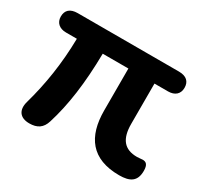

<svg xmlns="http://www.w3.org/2000/svg" viewBox="-114 -639 843 797"><g transform="rotate(30 307.5 -240.5)"><path d="M104 8C142 8 165 -7 176 -43C206 -139 222 -252 224 -395H347V-194C347 -69 402 8 535 8C586 8 615 -8 615 -59C615 -89 604 -97 588 -97C582 -97 572 -95 561 -95C500 -95 472 -130 472 -202V-395H537C569 -395 589 -412 589 -442C589 -472 571 -489 535 -489H50C14 -489 -4 -472 -4 -442C-4 -413 16 -395 48 -395H100C98 -275 81 -168 52 -65C39 -20 59 8 104 8Z"/></g></svg>

Font: Nunito
Style: Bold
Weight: 700
Designer: Vernon Adams
Foundry: Vernon Adams
Version: Version 3.602